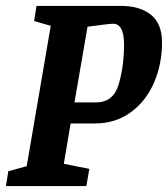

<svg xmlns="http://www.w3.org/2000/svg" viewBox="-28 -627 566 647"><path d="M518 -484Q518 -411 491 -348.5Q464 -286 412.5 -248.5Q361 -211 292 -211H210L187 -75L273 -58L263 0H-8L0 -50L62 -67L143 -540L87 -556L95 -607H381Q444 -607 481 -577Q518 -547 518 -484ZM390 -477Q390 -547 353 -547Q341 -547 267 -537L223 -282H296Q354 -282 372 -343Q390 -404 390 -477Z"/></svg>

Font: Grenze SemiBold
Style: Italic
Weight: 600
Italic angle: -10°
Designer: Renata Polastri
Foundry: Omnibus-Type
Version: Version 1.002; ttfautohint (v1.8)